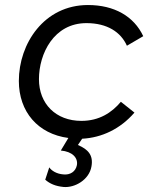

<svg xmlns="http://www.w3.org/2000/svg" viewBox="-20 -545 616 764"><path d="M233 199C277 203 335 171 344 117C352 72 330 49 290 32L307 7C385 3 459 -32 515 -97L461 -140C425 -97 375 -64 304 -64C202 -64 135 -132 135 -230C135 -331 194 -453 324 -453C407 -453 461 -417 485 -363L550 -401C513 -480 435 -525 330 -525C156 -525 55 -372 55 -223C55 -100 131 -12 252 4L222 54C268 58 291 83 286 112C281 138 259 152 232 149C205 147 185 134 176 121L160 170C178 186 201 196 233 199Z"/></svg>

Font: Fixel Display
Style: Italic
Weight: 400
Italic angle: -10°
Designer: AlfaBravo + MacPaw
Foundry: Kyrylo Tkachov, Marchela Mozhyna, Serhii Makarenko, Maria Weinstein, Zakhar Kryvoshyya
Version: Version 1.210;Glyphs 3.2 (3217)